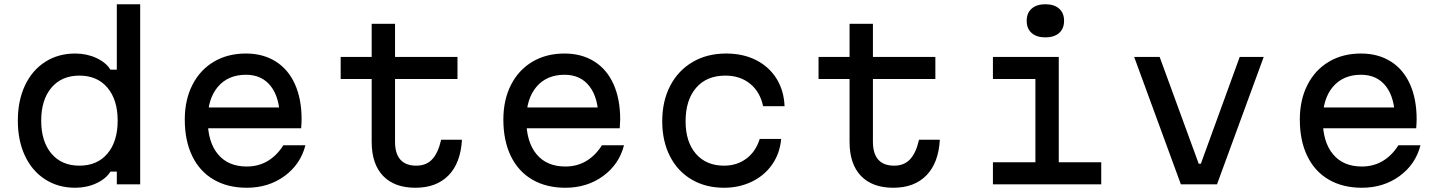

<svg xmlns="http://www.w3.org/2000/svg" viewBox="-20 -868 6790 904"><path d="M64 -300Q64 -394 97.5 -465.5Q131 -537 192.5 -576.5Q254 -616 334 -616Q388 -616 433.5 -595Q479 -574 500 -540H530V-848H640V0H530V-60H500Q479 -26 433.5 -5Q388 16 334 16Q254 16 192.5 -23.5Q131 -63 97.5 -134.5Q64 -206 64 -300ZM534 -300Q534 -398 486 -455Q438 -512 354 -512Q270 -512 222 -455Q174 -398 174 -300Q174 -202 222 -145Q270 -88 354 -88Q438 -88 486 -145Q534 -202 534 -300Z M1335 -362 1298 -305Q1298 -406 1256 -461Q1214 -516 1138 -516Q1054 -516 1006 -459.5Q958 -403 958 -305Q958 -200 1006 -142Q1054 -84 1142 -84Q1197 -84 1240.5 -110Q1284 -136 1314 -184H1418Q1395 -94 1319.5 -39Q1244 16 1142 16Q1052 16 986 -22.5Q920 -61 885 -133.5Q850 -206 850 -305Q850 -398 886 -468.5Q922 -539 987 -577.5Q1052 -616 1138 -616Q1218 -616 1277.5 -579Q1337 -542 1368.5 -472Q1400 -402 1400 -307Q1400 -292 1398 -264H935V-362Z M1840 -600H2134V-496H1840V-200Q1840 -145 1865 -116.5Q1890 -88 1940 -88Q1987 -88 2015 -118Q2043 -148 2057 -210H2155Q2149 -101 2092 -42.5Q2035 16 1936 16Q1837 16 1783.5 -40Q1730 -96 1730 -200V-496H1584V-600H1730V-756H1840Z M2835 -362 2798 -305Q2798 -406 2756 -461Q2714 -516 2638 -516Q2554 -516 2506 -459.5Q2458 -403 2458 -305Q2458 -200 2506 -142Q2554 -84 2642 -84Q2697 -84 2740.5 -110Q2784 -136 2814 -184H2918Q2895 -94 2819.5 -39Q2744 16 2642 16Q2552 16 2486 -22.5Q2420 -61 2385 -133.5Q2350 -206 2350 -305Q2350 -398 2386 -468.5Q2422 -539 2487 -577.5Q2552 -616 2638 -616Q2718 -616 2777.5 -579Q2837 -542 2868.5 -472Q2900 -402 2900 -307Q2900 -292 2898 -264H2435V-362Z M3098 -297Q3098 -392 3135.5 -464Q3173 -536 3241 -576Q3309 -616 3399 -616Q3479 -616 3540 -585Q3601 -554 3636 -498Q3671 -442 3674 -368H3573Q3559 -435 3512 -473.5Q3465 -512 3395 -512Q3307 -512 3257.5 -454.5Q3208 -397 3208 -297Q3208 -200 3256.5 -144Q3305 -88 3389 -88Q3450 -88 3494.5 -121.5Q3539 -155 3557 -214H3658Q3652 -146 3616 -94Q3580 -42 3520.5 -13Q3461 16 3389 16Q3302 16 3236 -23Q3170 -62 3134 -133Q3098 -204 3098 -297Z M4090 -600H4384V-496H4090V-200Q4090 -145 4115 -116.5Q4140 -88 4190 -88Q4237 -88 4265 -118Q4293 -148 4307 -210H4405Q4399 -101 4342 -42.5Q4285 16 4186 16Q4087 16 4033.5 -40Q3980 -96 3980 -200V-496H3834V-600H3980V-756H4090Z M4965 -600V-104H5165V0H4655V-104H4855V-496H4655V-600ZM4814 -770Q4814 -807 4837.5 -827.5Q4861 -848 4902 -848Q4943 -848 4966.5 -827.5Q4990 -807 4990 -770Q4990 -733 4966.5 -712.5Q4943 -692 4902 -692Q4861 -692 4837.5 -712.5Q4814 -733 4814 -770Z M5320 -600H5440L5624 -97H5634L5817 -600H5930L5710 0H5540Z M6585 -362 6548 -305Q6548 -406 6506 -461Q6464 -516 6388 -516Q6304 -516 6256 -459.5Q6208 -403 6208 -305Q6208 -200 6256 -142Q6304 -84 6392 -84Q6447 -84 6490.5 -110Q6534 -136 6564 -184H6668Q6645 -94 6569.5 -39Q6494 16 6392 16Q6302 16 6236 -22.5Q6170 -61 6135 -133.5Q6100 -206 6100 -305Q6100 -398 6136 -468.5Q6172 -539 6237 -577.5Q6302 -616 6388 -616Q6468 -616 6527.5 -579Q6587 -542 6618.5 -472Q6650 -402 6650 -307Q6650 -292 6648 -264H6185V-362Z"/></svg>

Font: Martian Mono VF sWd Rg
Style: Regular
Weight: 400
Width: 6
Monospace: yes
Designer: Roman Shamin
Foundry: Evil Martians
Version: Version 1.100